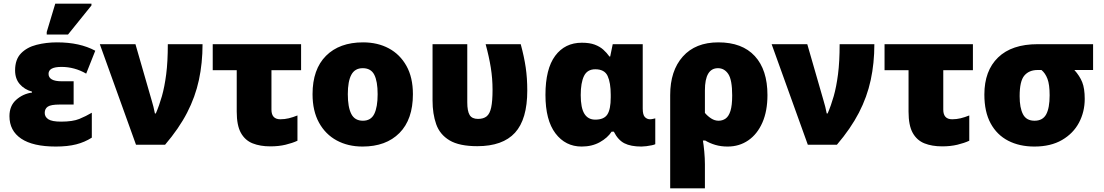

<svg xmlns="http://www.w3.org/2000/svg" viewBox="-20 -796 6073 1056"><path d="M287 10Q161 10 96.5 -33.5Q32 -77 32 -157Q32 -214 69 -247Q106 -280 156 -287V-292Q114 -304 88.5 -333.5Q63 -363 63 -409Q63 -469 95.5 -502.5Q128 -536 181 -549.5Q234 -563 293 -563Q357 -563 409 -551.5Q461 -540 504 -517L454 -391Q390 -428 318 -428Q247 -428 247 -390Q247 -349 319 -349H385V-221H308Q260 -221 243 -209.5Q226 -198 226 -175Q226 -153 246 -140Q266 -127 316 -127Q380 -127 416.5 -142Q453 -157 485 -176V-39Q446 -14 399 -2Q352 10 287 10ZM237 -606V-620L284 -776H483V-766L354 -606Z M728 0 529 -553H725L815 -241Q819 -228 824 -208.5Q829 -189 832 -172H837Q856 -216 870.5 -267Q885 -318 894 -387Q903 -456 903 -553H1094Q1094 -449 1074 -356Q1054 -263 1009 -176Q964 -89 888 0Z M1467 9Q1411 9 1369.5 -7.5Q1328 -24 1305 -65Q1282 -106 1282 -182V-410H1150V-553H1636V-410H1473V-193Q1473 -140 1522 -140Q1546 -140 1568.5 -145.5Q1591 -151 1616 -161V-22Q1588 -9 1550.5 0Q1513 9 1467 9Z M2251 -278Q2251 -139 2177 -64.5Q2103 10 1974 10Q1894 10 1832 -23.5Q1770 -57 1734.5 -121.5Q1699 -186 1699 -278Q1699 -415 1773 -489Q1847 -563 1977 -563Q2057 -563 2118.5 -530Q2180 -497 2215.5 -433.5Q2251 -370 2251 -278ZM1893 -278Q1893 -207 1912 -169.5Q1931 -132 1976 -132Q2020 -132 2038.5 -169.5Q2057 -207 2057 -278Q2057 -349 2038.5 -385Q2020 -421 1975 -421Q1932 -421 1912.5 -385Q1893 -349 1893 -278Z M2605 8Q2506 8 2452.5 -24Q2399 -56 2379 -113Q2359 -170 2359 -243V-553H2550V-233Q2550 -185 2563 -163.5Q2576 -142 2609 -142Q2639 -142 2656.5 -156Q2674 -170 2681.5 -205Q2689 -240 2689 -302Q2689 -364 2679.5 -423.5Q2670 -483 2651 -553H2844Q2863 -483 2871.5 -424.5Q2880 -366 2880 -298Q2880 -140 2812.5 -66Q2745 8 2605 8Z M3179 10Q3090 10 3035 -62.5Q2980 -135 2980 -274Q2980 -417 3033.5 -489Q3087 -561 3180 -561Q3223 -561 3251 -550.5Q3279 -540 3298 -523Q3317 -506 3332 -485H3336L3350 -553H3515V-199Q3515 -164 3527 -152Q3539 -140 3555 -140Q3562 -140 3571 -142Q3580 -144 3584 -145V-3Q3579 0 3565 3Q3551 6 3535 8Q3519 10 3508 10Q3449 10 3414 -8Q3379 -26 3356 -72H3344Q3322 -38 3279 -14Q3236 10 3179 10ZM3254 -138Q3302 -138 3320.5 -166.5Q3339 -195 3339 -260V-275Q3339 -341 3322 -378Q3305 -415 3254 -415Q3210 -415 3192 -378Q3174 -341 3174 -273Q3174 -203 3194 -170.5Q3214 -138 3254 -138Z M3666 240V-273Q3666 -407 3735.5 -485Q3805 -563 3931 -563Q4062 -563 4131.5 -487.5Q4201 -412 4201 -273Q4201 -185 4173 -121.5Q4145 -58 4095.5 -24Q4046 10 3982 10Q3945 10 3914.5 1Q3884 -8 3859 -23H3846Q3850 0 3853.5 37.5Q3857 75 3857 107V240ZM3932 -132Q3954 -132 3971 -144Q3988 -156 3997.5 -186Q4007 -216 4007 -271Q4007 -357 3985.5 -389Q3964 -421 3929 -421Q3857 -421 3857 -299V-175Q3872 -157 3891.5 -144.5Q3911 -132 3932 -132Z M4423 0 4224 -553H4420L4510 -241Q4514 -228 4519 -208.5Q4524 -189 4527 -172H4532Q4551 -216 4565.5 -267Q4580 -318 4589 -387Q4598 -456 4598 -553H4789Q4789 -449 4769 -356Q4749 -263 4704 -176Q4659 -89 4583 0Z M5162 9Q5106 9 5064.5 -7.5Q5023 -24 5000 -65Q4977 -106 4977 -182V-410H4845V-553H5331V-410H5168V-193Q5168 -140 5217 -140Q5241 -140 5263.5 -145.5Q5286 -151 5311 -161V-22Q5283 -9 5245.5 0Q5208 9 5162 9Z M5669 10Q5587 10 5525 -22Q5463 -54 5428.5 -117.5Q5394 -181 5394 -276Q5394 -407 5469.5 -480Q5545 -553 5687 -553H5992V-411H5889Q5918 -379 5932 -344.5Q5946 -310 5946 -252Q5946 -181 5914.5 -121.5Q5883 -62 5821 -26Q5759 10 5669 10ZM5670 -132Q5715 -132 5734 -167Q5753 -202 5753 -272Q5753 -331 5741 -362.5Q5729 -394 5708 -411H5687Q5640 -411 5614 -380.5Q5588 -350 5588 -267Q5588 -203 5606.5 -167.5Q5625 -132 5670 -132Z"/></svg>

Font: Noto Sans Black
Style: Regular
Weight: 900
Designer: Monotype Design Team
Foundry: Monotype Imaging Inc.
Version: Version 2.007